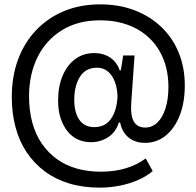

<svg xmlns="http://www.w3.org/2000/svg" viewBox="-20 -758 899 879"><path d="M437 101Q360 101 297 82Q234 63 185 26.5Q136 -10 102 -61Q68 -112 51 -176Q34 -240 34 -314Q34 -409 63 -486.5Q92 -564 146 -620.5Q200 -677 274 -707.5Q348 -738 438 -738Q524 -738 594.5 -711.5Q665 -685 717 -636Q769 -587 797.5 -518.5Q826 -450 826 -367Q826 -289 803 -230Q780 -171 739 -137.5Q698 -104 644 -104Q612 -104 588 -116Q564 -128 549.5 -149Q535 -170 530 -197H524Q510 -152 474.5 -129.5Q439 -107 397 -107Q364 -107 336.5 -119.5Q309 -132 289 -157Q269 -182 257.5 -217Q246 -252 246 -297Q246 -363 267 -412Q288 -461 325 -488Q362 -515 412 -515Q440 -515 463.5 -505.5Q487 -496 503.5 -478Q520 -460 528 -436H533L544 -504H596L581 -290Q578 -248 584.5 -222.5Q591 -197 606.5 -185.5Q622 -174 644 -174Q677 -174 701 -197.5Q725 -221 738 -263Q751 -305 751 -359Q751 -430 728.5 -486.5Q706 -543 664.5 -583Q623 -623 565.5 -644Q508 -665 438 -665Q337 -665 264 -620Q191 -575 152 -496.5Q113 -418 113 -317Q113 -251 128 -196.5Q143 -142 171.5 -100.5Q200 -59 240 -30Q280 -1 331 13.5Q382 28 442 28Q507 28 559 11.5Q611 -5 647 -33L679 25Q653 48 613.5 65.5Q574 83 528.5 92Q483 101 437 101ZM411 -176Q462 -176 488.5 -214.5Q515 -253 518 -317Q517 -348 509.5 -372.5Q502 -397 490 -413.5Q478 -430 461.5 -439Q445 -448 424 -448Q372 -448 346 -406.5Q320 -365 320 -301Q320 -270 326.5 -246.5Q333 -223 345 -207Q357 -191 374 -183.5Q391 -176 411 -176Z"/></svg>

Font: Hubot Sans Medium
Style: Regular
Weight: 500
Designer: Deni Anggara
Foundry: GitHub, Inc., Subsidiary of Microsoft Corporation
Version: Version 2.000